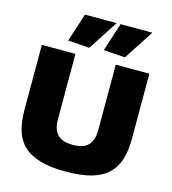

<svg xmlns="http://www.w3.org/2000/svg" viewBox="-141 -1117 1111 1242"><g transform="rotate(15 414.0 -496.5)"><path d="M414 10Q312 10 243 -10Q174 -30 132 -69.5Q90 -109 72 -168.5Q54 -228 54 -308V-742H279V-301Q279 -238 310.5 -203.5Q342 -169 414 -169Q487 -169 518 -203.5Q549 -238 549 -301V-742H774V-308Q774 -228 756 -168.5Q738 -109 696 -69Q654 -29 585 -9.5Q516 10 414 10ZM211 -813 273 -1003H485L355 -803ZM450 -813 511 -1003H724L594 -803Z"/></g></svg>

Font: Encode Sans Normal
Style: Black
Weight: 900
Designer: Pablo Impallari, Andres Torresi
Foundry: Pablo Impallari, Andres Torresi
Version: Version 1.000; ttfautohint (v1.00) -l 8 -r 50 -G 200 -x 14 -